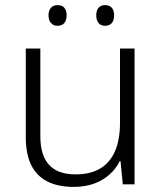

<svg xmlns="http://www.w3.org/2000/svg" viewBox="-20 -722 636 752"><path d="M507 -532V0H461L452 -91H449Q435 -62 409.5 -39Q384 -16 349 -3Q314 10 268 10Q207 10 165 -11.5Q123 -33 102 -76Q81 -119 81 -184V-532H138V-189Q138 -113 172.5 -76Q207 -39 275 -39Q334 -39 372.5 -62Q411 -85 430.5 -130Q450 -175 450 -242V-532ZM170 -662Q170 -681 179.5 -691.5Q189 -702 205 -702Q223 -702 232 -691.5Q241 -681 241 -662Q241 -643 232 -632Q223 -621 205 -621Q189 -621 179.5 -632Q170 -643 170 -662ZM357 -662Q357 -681 366 -691.5Q375 -702 391 -702Q409 -702 418 -691.5Q427 -681 427 -662Q427 -643 418 -632Q409 -621 391 -621Q375 -621 366 -632Q357 -643 357 -662Z"/></svg>

Font: Noto Sans Georgian Light
Style: Regular
Weight: 300
Version: Version 2.002